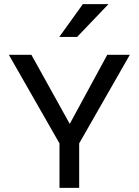

<svg xmlns="http://www.w3.org/2000/svg" viewBox="-20 -916 676 936"><path d="M613 -649 366 -217V0H270V-217L23 -649H133L320 -312L503 -649ZM269 -736 384 -896H509L356 -736Z"/></svg>

Font: Syne Med Modified
Style: Regular
Weight: 500
Designer: Lucas Descroix
Foundry: Bonjour Monde
Version: Version 2.200